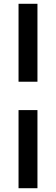

<svg xmlns="http://www.w3.org/2000/svg" viewBox="-20 -870 296 1015"><path d="M178 -438H78V-850H178ZM178 125H78V-288H178Z"/></svg>

Font: Bruno Ace SC
Style: Regular
Weight: 400
Version: Version 1.100; ttfautohint (v1.8.4.7-5d5b);gftools[0.9.27]